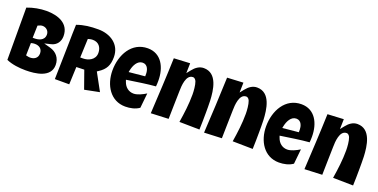

<svg xmlns="http://www.w3.org/2000/svg" viewBox="-21 -1457 4345 2208"><g transform="rotate(20 2152.0 -352.5)"><path d="M235.4 -303.2 250.5 -307.1C261.2 -309.6 272.5 -310.5 283.2 -310.5C329.1 -310.5 375.5 -287.6 375.5 -226.1C375.5 -164.6 326.2 -143.1 282.2 -143.1C276.4 -143.1 270.5 -143.6 264.2 -144.5L231.9 -151.4ZM238.3 -517.6 249.5 -522.9C262.2 -529.3 278.3 -535.2 296.4 -535.2C336.4 -535.2 375.5 -504.9 375.5 -458C375.5 -379.9 297.4 -367.7 255.4 -367.7H233.9ZM47.4 -29.3C118.2 2.4 206.1 12.2 284.7 12.2C401.9 12.2 589.8 -8.3 589.8 -163.1C589.8 -247.1 539.6 -308.6 460.4 -329.6L380.9 -351.6L460.4 -371.1C523.9 -386.7 561.5 -438.5 561.5 -505.9C561.5 -660.6 422.4 -712.4 279.3 -712.4C203.6 -712.4 118.7 -696.8 46.4 -668.5Z M834.5 -571.8 849.1 -575.7C863.8 -580.1 878.4 -582 893.1 -582C965.3 -582 1003.9 -529.3 1003.9 -461.4C1003.9 -373.5 918.9 -341.8 858.9 -341.8H825.2ZM812 -8.3 820.8 -223.1 917 -226.1 994.1 -8.3 1175.3 -44.4 1059.6 -256.3 1076.2 -267.1C1158.2 -319.8 1188 -378.4 1188 -478C1188 -633.8 1059.1 -716.8 912.1 -716.8C817.4 -716.8 737.8 -709.5 651.4 -678.2C647.9 -604 647.5 -530.8 646 -456.5L636.2 -8.3Z M1411.6 -402.8C1423.8 -457.5 1456.5 -531.2 1522.5 -531.2C1587.4 -531.2 1601.6 -460.9 1601.6 -423.8V-393.6L1405.8 -374.5ZM1224.1 -329.6C1224.1 -150.4 1321.8 12.2 1503.4 12.2C1563 12.2 1626 -1 1672.9 -34.7L1691.4 -216.8C1647.9 -189.5 1589.4 -160.6 1542.5 -160.6C1481 -160.6 1435.5 -199.7 1415.5 -256.3L1406.7 -280.8L1432.1 -284.7C1540.5 -300.3 1648.4 -318.4 1757.8 -327.1C1760.3 -350.6 1761.2 -374 1761.2 -397C1761.2 -560.1 1687 -707 1521.5 -707C1325.7 -707 1224.1 -521.5 1224.1 -329.6Z M2022 -25.9C2023.4 -80.1 2024.4 -134.8 2025.4 -188.5C2026.4 -249 2028.8 -310.1 2029.8 -370.6C2030.8 -429.2 2035.6 -572.8 2121.6 -572.8C2145.5 -572.8 2157.2 -551.3 2163.6 -537.6C2179.2 -497.6 2184.6 -425.3 2184.6 -382.8C2184.6 -266.1 2169.4 -150.9 2150.9 -35.6L2397 -31.7C2399.4 -101.1 2400.9 -170.9 2400.9 -240.7C2400.9 -281.2 2401.4 -332.5 2399.4 -385.7C2393.6 -512.7 2370.1 -713.4 2204.1 -713.4C2150.9 -713.4 2106.9 -682.6 2071.3 -637.2L2033.2 -589.8L2036.1 -711.4L1839.8 -701.2C1832.5 -472.7 1819.8 -244.6 1807.1 -16.6Z M2673.8 -25.9C2675.3 -80.1 2676.3 -134.8 2677.2 -188.5C2678.2 -249 2680.7 -310.1 2681.6 -370.6C2682.6 -429.2 2687.5 -572.8 2773.4 -572.8C2797.4 -572.8 2809.1 -551.3 2815.4 -537.6C2831.1 -497.6 2836.4 -425.3 2836.4 -382.8C2836.4 -266.1 2821.3 -150.9 2802.7 -35.6L3048.8 -31.7C3051.3 -101.1 3052.7 -170.9 3052.7 -240.7C3052.7 -281.2 3053.2 -332.5 3051.3 -385.7C3045.4 -512.7 3022 -713.4 2856 -713.4C2802.7 -713.4 2758.8 -682.6 2723.1 -637.2L2685.1 -589.8L2688 -711.4L2491.7 -701.2C2484.4 -472.7 2471.7 -244.6 2459 -16.6Z M3292 -402.8C3304.2 -457.5 3336.9 -531.2 3402.8 -531.2C3467.8 -531.2 3481.9 -460.9 3481.9 -423.8V-393.6L3286.1 -374.5ZM3104.5 -329.6C3104.5 -150.4 3202.1 12.2 3383.8 12.2C3443.4 12.2 3506.3 -1 3553.2 -34.7L3571.8 -216.8C3528.3 -189.5 3469.7 -160.6 3422.9 -160.6C3361.3 -160.6 3315.9 -199.7 3295.9 -256.3L3287.1 -280.8L3312.5 -284.7C3420.9 -300.3 3528.8 -318.4 3638.2 -327.1C3640.6 -350.6 3641.6 -374 3641.6 -397C3641.6 -560.1 3567.4 -707 3401.9 -707C3206.1 -707 3104.5 -521.5 3104.5 -329.6Z M3902.3 -25.9C3903.8 -80.1 3904.8 -134.8 3905.8 -188.5C3906.7 -249 3909.2 -310.1 3910.2 -370.6C3911.1 -429.2 3916 -572.8 4002 -572.8C4025.9 -572.8 4037.6 -551.3 4043.9 -537.6C4059.6 -497.6 4064.9 -425.3 4064.9 -382.8C4064.9 -266.1 4049.8 -150.9 4031.2 -35.6L4277.3 -31.7C4279.8 -101.1 4281.2 -170.9 4281.2 -240.7C4281.2 -281.2 4281.7 -332.5 4279.8 -385.7C4273.9 -512.7 4250.5 -713.4 4084.5 -713.4C4031.2 -713.4 3987.3 -682.6 3951.7 -637.2L3913.6 -589.8L3916.5 -711.4L3720.2 -701.2C3712.9 -472.7 3700.2 -244.6 3687.5 -16.6Z"/></g></svg>

Font: Luckiest Guy
Style: Regular
Weight: 400
Designer: Astigmatic (AOETI)
Foundry: Astigmatic (AOETI)
Version: Version 1.001